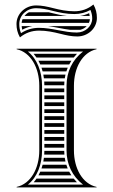

<svg xmlns="http://www.w3.org/2000/svg" viewBox="-20 -811 490 831"><path d="M73.8 -698C74.3 -692.3 75.2 -687.1 76.4 -682.4C90.4 -690 105 -695.2 120.6 -698ZM105.4 -758C97.7 -754 91.1 -748.5 85.9 -742H269.4C246.7 -744.5 225.4 -749.3 204.9 -754.5C200 -755.7 195.2 -756.9 190.5 -758ZM77.6 -728C75.5 -722.9 74.1 -717.5 73.6 -712H364.9C367.2 -717 368.6 -722.4 369 -728ZM326.3 -742H368.3C367.7 -746.3 366.8 -750.4 365.8 -753.9C352.8 -748 339.9 -744.1 326.3 -742ZM355.4 -698H187.1C220.7 -693.9 252.1 -685.6 283.4 -682H327.5C338.6 -684.7 348.2 -690.4 355.4 -698ZM66.4 -649.2C90.5 -668.8 117.5 -678.5 149.1 -678.5C181.3 -678.5 211.2 -672.3 240.5 -664.9C266.7 -658.2 290 -653.2 314.5 -653.2C361.3 -653.2 399.4 -689.1 399.4 -733.3C399.4 -754.6 394.9 -772.8 384.4 -791.5C360.3 -771.8 333.3 -762.2 301.7 -762.2C269.5 -762.2 239.6 -768.3 210.3 -775.8C184.1 -782.5 160.8 -787.5 136.3 -787.5C89.5 -787.5 51.4 -751.6 51.4 -707.3C51.4 -686.1 55.9 -667.9 66.4 -649.2ZM70.9 -667.4C65.6 -680.2 63.4 -692.5 63.4 -707.3C63.4 -744.4 95.5 -775.5 136.3 -775.5C159.1 -775.5 181.3 -770.8 207.4 -764.2C237 -756.6 268 -750.2 301.7 -750.2C327.3 -750.2 350.9 -756.5 371.3 -768C376.4 -755.7 379.1 -744.5 379.1 -731.2C379.1 -697.5 349.3 -670.2 312.5 -670.2C257.3 -670.2 206.1 -690.5 149.1 -690.5C119.8 -690.5 93.2 -682.2 70.9 -667.4ZM172 -202H258V-218H172ZM172 -188V-172H258V-188ZM172 -428V-412H258V-428ZM172 -398V-382H258V-398ZM172 -368V-352H258V-368ZM172 -338V-322H258V-338ZM172 -308V-292H258V-308ZM172 -278V-262H258V-278ZM172 -248V-232H258V-248ZM137.9 -562H299.1C303.4 -567.5 308.1 -572.9 313.1 -578H125.6C130 -572.9 134.1 -567.6 137.9 -562ZM146.4 -548C149.3 -542.8 151.8 -537.5 154.2 -532H279.7C282.5 -537.5 285.6 -542.8 289 -548ZM159.6 -518C161.4 -512.8 163 -507.4 164.4 -502H267.3C269 -507.4 270.9 -512.8 273.1 -518ZM167.5 -488C168.5 -482.7 169.4 -477.4 170.1 -472H260.4C261.2 -477.4 262.2 -482.8 263.4 -488ZM171.4 -458C171.8 -452.7 172 -447.4 172 -442H258C258.1 -447.4 258.3 -452.7 258.7 -458ZM272.9 -82C270.7 -87.2 268.8 -92.6 267.1 -98H164.4C163 -92.6 161.4 -87.2 159.6 -82ZM279.5 -68H154.3C151.9 -62.5 149.3 -57.2 146.5 -52H288.9C285.5 -57.2 282.3 -62.5 279.5 -68ZM299 -38H138C134.2 -32.4 130.1 -27 125.7 -22H313.1C308.1 -27.2 303.4 -32.5 299 -38ZM258 -158H172C172 -152.6 171.8 -147.3 171.4 -142H258.7C258.3 -147.3 258.1 -152.6 258 -158ZM260.3 -128H170.1C169.4 -122.6 168.6 -117.3 167.5 -112H263.3C262.1 -117.2 261.1 -122.6 260.3 -128ZM162 -160V-440C162 -500.8 140.1 -557 100.6 -588H339.4C292.4 -551.2 268 -499.9 268 -440V-160C268 -100.1 292.4 -48.8 339.4 -12H100.6C141.2 -43.8 162 -99.7 162 -160ZM150 -160C150 -82.9 113.7 -15.5 52 -2V0H398V-2C336.3 -15.5 300 -82.9 300 -160V-440C300 -517.1 336.3 -584.5 398 -598V-600H52V-598C113.7 -584.5 150 -517.1 150 -440Z"/></svg>

Font: SortefaxS02
Style: Medium
Weight: 500
Designer: gluk
Foundry: gluk
Version: Version 0.261